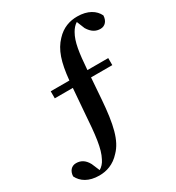

<svg xmlns="http://www.w3.org/2000/svg" viewBox="-207 -850 999 1087"><g transform="rotate(-30 293.0 -306.5)"><path d="M122 -390H240L228 -239C218 -91 209 -11 180 43C170 64 156 79 139 89L117 37C97 0 71 -12 42 -12C11 -12 -8 12 -9 45C11 86 54 115 123 115C170 115 219 100 261 53C315 -2 337 -93 349 -254L359 -390H498V-436H362C370 -544 379 -611 407 -659C417 -677 430 -692 446 -702L467 -650C489 -614 514 -601 544 -601C574 -601 594 -625 595 -659C576 -699 532 -728 463 -728C415 -728 366 -713 325 -668C278 -619 255 -551 244 -436H122Z"/></g></svg>

Font: GenRyuMin2 TW B
Style: Regular
Weight: 700
Version: Version 2.100;PS 2.1;hotconv 16.6.51;makeotf.lib2.5.65220 DE